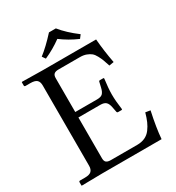

<svg xmlns="http://www.w3.org/2000/svg" viewBox="-191 -921 952 1039"><g transform="rotate(-30 285.0 -401.5)"><path d="M317.4 -805.2Q355.5 -757.8 418 -710.9L402.3 -690.4Q343.8 -715.8 295.9 -752Q245.6 -715.3 189 -690.4L174.8 -710.9Q219.7 -745.1 274.4 -805.2ZM353 -605.5H218.3Q199.7 -605.5 190.9 -597.9Q182.1 -590.3 182.1 -572.8V-360.8H318.8Q343.3 -360.8 353.5 -371.3Q363.8 -381.8 369.1 -405.3L376 -435.1Q377 -443.4 383.3 -443.4H405.3Q408.7 -443.4 408.7 -439Q400.9 -381.8 400.9 -343.8Q400.9 -302.7 408.7 -248L406.2 -244.6H383.3Q376 -244.6 375 -252L369.1 -282.7Q364.7 -305.7 353.8 -316.2Q342.8 -326.7 318.8 -326.7H182.1V-71.8Q182.1 -53.2 191.2 -46.1Q200.2 -39.1 218.3 -39.1H383.8Q411.1 -39.1 432.4 -48.8Q453.6 -58.6 468 -77.9Q482.4 -97.2 491.7 -118.7Q501 -140.1 509.3 -169.9L539.6 -165Q518.6 -68.4 513.2 0H141.6L13.7 2L12.2 0V-20Q12.2 -26.9 20 -26.9H49.8Q78.6 -26.9 90.1 -38.1Q101.6 -49.3 101.6 -71.8V-572.8Q101.6 -596.7 89.8 -607.2Q78.1 -617.7 49.8 -617.7H20Q12.2 -617.7 12.2 -624.5V-644.5L14.2 -646.5L142.1 -644.5H476.1Q482.4 -568.4 497.1 -491.2L467.8 -486.3Q459.5 -512.2 454.3 -525.9Q449.2 -539.6 439.7 -557.4Q430.2 -575.2 419.4 -584Q408.7 -592.8 391.8 -599.1Q375 -605.5 353 -605.5Z"/></g></svg>

Font: Libertinage
Style: l
Weight: 400
Designer: OSP
Foundry: OSP
Version: Version 1.0; 2008; OFL relea